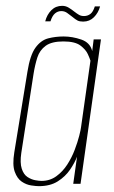

<svg xmlns="http://www.w3.org/2000/svg" viewBox="-20 -630 390 658"><path d="M113 8Q104 8 87 5.5Q70 3 54.5 -7.5Q39 -18 30.5 -41.5Q22 -65 29 -108L74 -384Q83 -441 101.5 -466.5Q120 -492 145 -498.5Q170 -505 198 -505Q228 -505 258.5 -494.5Q289 -484 296 -455L301 -495H326L256 0H231L244 -93Q236 -72 220 -48.5Q204 -25 178 -8.5Q152 8 113 8ZM122 -10Q151 -10 173 -26Q195 -42 210.5 -66Q226 -90 236 -116.5Q246 -143 251.5 -164.5Q257 -186 258 -196L290 -422Q288 -429 281 -444.5Q274 -460 255.5 -474Q237 -488 197 -488Q157 -488 136.5 -473Q116 -458 108 -433Q100 -408 95 -377L53 -106Q48 -72 54.5 -52Q61 -32 74 -23.5Q87 -15 100.5 -12.5Q114 -10 122 -10ZM265 -556Q253 -556 246 -559.5Q239 -563 227 -573Q220 -578 211 -585Q202 -592 190 -592Q178 -592 168.5 -584Q159 -576 153 -557H135Q141 -580 156 -595Q171 -610 193 -610Q205 -610 215 -604Q225 -598 235 -590Q244 -583 251 -579Q258 -575 268 -575Q280 -575 289.5 -582Q299 -589 305 -608H323Q317 -586 302 -571Q287 -556 265 -556Z"/></svg>

Font: Alumni Sans SC Thin
Style: Italic
Weight: 100
Italic angle: -8°
Designer: Robert E. Leuschke
Foundry: Robert E. Leuschke
Version: Version 1.016